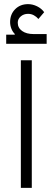

<svg xmlns="http://www.w3.org/2000/svg" viewBox="-20 -910 255 930"><path d="M10 -742H51L52 -745Q41 -756 35 -771.5Q29 -787 29 -803Q29 -841 53.5 -865.5Q78 -890 116 -890Q138 -890 159.5 -879.5Q181 -869 194 -851L166 -818Q157 -829 144 -836Q131 -843 116 -843Q95 -843 80.5 -830.5Q66 -818 66 -800Q66 -775 87 -760Q108 -745 143 -745H206V-698H10ZM81 -618H134V0H81Z"/></svg>

Font: IBM Plex Sans Arabic Light
Style: Regular
Weight: 300
Designer: Mike Abbink, Paul van der Laan, Pieter van Rosmalen, Wael Morcos, Khajak Apelian
Foundry: Bold Monday
Version: Version 1.2